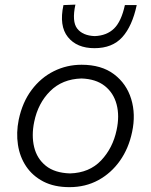

<svg xmlns="http://www.w3.org/2000/svg" viewBox="-20 -780 637 811"><path d="M273.5 10.5Q209 10.5 163.2 -13.2Q117.5 -37 90.5 -77.2Q63.5 -117.5 55.8 -168.5Q48 -219.5 59 -274Q74.5 -348 113.5 -400Q152.5 -452 207.2 -479.2Q262 -506.5 324.5 -506.5Q408.5 -506.5 461.5 -466.5Q514.5 -426.5 534.2 -361.8Q554 -297 538 -222.5Q523.5 -153 486.5 -100.8Q449.5 -48.5 395.2 -19Q341 10.5 273.5 10.5ZM276 -47.5Q357.5 -50 407 -102.2Q456.5 -154.5 472.5 -230.5Q485.5 -290.5 472.5 -339.2Q459.5 -388 422.2 -417.2Q385 -446.5 324 -448.5Q243 -446 191.8 -395Q140.5 -344 124.5 -265.5Q112.5 -208 124.2 -159Q136 -110 173.5 -79.8Q211 -49.5 276 -47.5ZM379 -576.5Q304.5 -576.5 266.8 -623.5Q229 -670.5 248 -758.5L298.5 -760.5Q283 -689 306.2 -659.2Q329.5 -629.5 380 -627.5Q431 -629.5 461.8 -659.5Q492.5 -689.5 507.5 -758.5H557.5Q538.5 -669.5 496.5 -623Q454.5 -576.5 379 -576.5Z"/></svg>

Font: Commissioner Flair Light
Style: Italic
Weight: 300
Italic angle: -12°
Designer: Kostas Bartsokas
Foundry: Kostas Bartsokas
Version: Version 1.000; ttfautohint (v1.8.3)